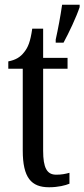

<svg xmlns="http://www.w3.org/2000/svg" viewBox="-20 -780 356 810"><path d="M215 -613V-600H248C271 -642 302 -708 316 -750V-760H242C235 -711 225 -658 215 -613ZM187 10C226 10 256 2 273 -5V-51C255 -46 239 -43 217 -43C178 -43 162 -72 162 -144V-490H265V-536H162V-659H116C108 -603 98 -580 82 -560C66 -539 46 -527 15 -521V-490H76V-145C76 -30 112 10 187 10Z"/></svg>

Font: Noto Serif Armenian ExtraCondensed
Style: Regular
Weight: 400
Width: 2
Designer: Monotype Design Team
Foundry: Monotype Imaging Inc.
Version: Version 2.008